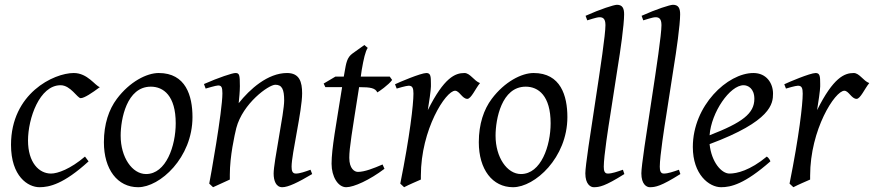

<svg xmlns="http://www.w3.org/2000/svg" viewBox="-20 -762 3651 802"><path d="M26 -157C26 -25 97 20 145 20C186 20 246 7 350 -88L335 -108C274 -56 221 -37 193 -37C143 -37 97 -83 97 -175C97 -267 145 -406 233 -406C275 -406 303 -352 317 -352C332 -352 365 -374 397 -398C377 -404 346 -457 288 -457C205 -457 26 -372 26 -157Z M610 -400C663 -400 714 -362 714 -247C714 -153 674 -35 590 -35C532 -35 484 -105 484 -195C484 -264 509 -400 610 -400ZM784 -273C784 -362 756 -457 643 -457C593 -457 522 -421 468 -349C435 -305 414 -244 414 -168C414 -54 471 20 557 20C648 20 784 -103 784 -273Z M854 5 870 20 940 -12V-32C940 -110 960 -198 967 -227C994 -330 1102 -408 1130 -408C1158 -408 1167 -389 1167 -342C1167 -290 1123 -86 1123 -37C1123 -7 1133 20 1159 20C1184 20 1225 0 1284 -35L1277 -53C1255 -45 1232 -37 1216 -37C1201 -37 1198 -49 1198 -66C1198 -119 1242 -299 1242 -372C1242 -420 1231 -457 1179 -457C1098 -457 1023 -389 977 -331C979 -349 982 -381 982 -402C982 -450 980 -457 963 -457C951 -457 893 -438 832 -411L839 -392C843 -393 882 -405 891 -405C905 -405 909 -398 909 -372C909 -297 858 -14 854 5Z M1586 -57 1578 -75C1541 -59 1503 -44 1475 -44C1461 -44 1439 -57 1439 -103C1439 -144 1450 -207 1480 -398H1481C1528 -398 1548 -394 1556 -376C1561 -378 1604 -408 1618 -428L1608 -442H1487L1491 -470C1499 -516 1506 -547 1516 -562L1502 -574L1453 -539C1429 -522 1426 -499 1419 -459L1416 -442H1381L1332 -413L1339 -398H1409C1384 -239 1365 -142 1365 -78C1365 -24 1392 20 1426 20C1458 20 1524 -10 1586 -57Z M1985 -415C1960 -424 1944 -457 1920 -457C1881 -457 1835 -438 1767 -302C1772 -331 1780 -387 1780 -401V-412C1780 -443 1779 -457 1761 -457C1738 -457 1646 -418 1630 -410L1637 -392C1640 -393 1677 -404 1687 -404C1703 -404 1707 -394 1707 -371C1707 -326 1692 -194 1652 5L1668 20C1691 8 1718 -3 1738 -12V-28C1738 -221 1842 -383 1881 -383C1899 -383 1911 -349 1932 -349C1948 -349 1966 -392 1985 -415Z M2176 -400C2229 -400 2280 -362 2280 -247C2280 -153 2240 -35 2156 -35C2098 -35 2050 -105 2050 -195C2050 -264 2075 -400 2176 -400ZM2350 -273C2350 -362 2322 -457 2209 -457C2159 -457 2088 -421 2034 -349C2001 -305 1980 -244 1980 -168C1980 -54 2037 20 2123 20C2214 20 2350 -103 2350 -273Z M2588 -35 2582 -53C2559 -45 2536 -37 2519 -37C2505 -37 2502 -49 2502 -66C2502 -109 2522 -237 2529 -280L2560 -480C2571 -546 2587 -658 2587 -702C2587 -726 2581 -742 2557 -742C2545 -742 2488 -724 2426 -696L2433 -677C2438 -678 2471 -690 2484 -690C2497 -690 2509 -686 2509 -657C2509 -578 2425 -99 2425 -38C2425 8 2447 20 2460 20C2484 20 2507 16 2588 -35Z M2822 -35 2816 -53C2793 -45 2770 -37 2753 -37C2739 -37 2736 -49 2736 -66C2736 -109 2756 -237 2763 -280L2794 -480C2805 -546 2821 -658 2821 -702C2821 -726 2815 -742 2791 -742C2779 -742 2722 -724 2660 -696L2667 -677C2672 -678 2705 -690 2718 -690C2731 -690 2743 -686 2743 -657C2743 -578 2659 -99 2659 -38C2659 8 2681 20 2694 20C2718 20 2741 16 2822 -35Z M3131 -349C3131 -288 3081 -250 2944 -197C2951 -293 3029 -406 3086 -406C3104 -406 3131 -393 3131 -349ZM3127 -457C3019 -457 2874 -321 2874 -148C2874 -33 2942 20 2992 20C3033 20 3090 7 3198 -88C3197 -92 3191 -103 3183 -108C3113 -50 3058 -37 3027 -37C2994 -37 2952 -84 2944 -160C3202 -256 3209 -329 3209 -371C3209 -414 3182 -457 3127 -457Z M3611 -415C3586 -424 3570 -457 3546 -457C3507 -457 3461 -438 3393 -302C3398 -331 3406 -387 3406 -401V-412C3406 -443 3405 -457 3387 -457C3364 -457 3272 -418 3256 -410L3263 -392C3266 -393 3303 -404 3313 -404C3329 -404 3333 -394 3333 -371C3333 -326 3318 -194 3278 5L3294 20C3317 8 3344 -3 3364 -12V-28C3364 -221 3468 -383 3507 -383C3525 -383 3537 -349 3558 -349C3574 -349 3592 -392 3611 -415Z"/></svg>

Font: Temporarium
Style: Italic
Weight: 400
Italic angle: -7°
Version: Version 1.1